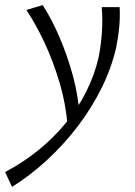

<svg xmlns="http://www.w3.org/2000/svg" viewBox="-73 -442 530 751"><path d="M-26 289 -53 231Q17 194 77 145.5Q137 97 184.5 39Q232 -19 264.5 -84Q297 -149 313 -219Q322 -265 325.5 -314Q329 -363 325 -414H395Q397 -376 393.5 -337.5Q390 -299 382 -259Q364 -178 325 -99Q286 -20 231.5 51.5Q177 123 111.5 183.5Q46 244 -26 289ZM192 56Q185 -34 160 -118.5Q135 -203 101 -275.5Q67 -348 30 -403L94 -422Q129 -368 159.5 -297Q190 -226 211.5 -148Q233 -70 238 8Z"/></svg>

Font: Ysabeau Office
Style: Italic
Weight: 400
Italic angle: -12°
Designer: Christian Thalmann (Catharsis Fonts)
Version: Version 2.001;gftools[0.9.30]; featfreeze: tnum,lnum,ss02